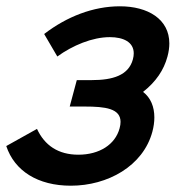

<svg xmlns="http://www.w3.org/2000/svg" viewBox="-39 -575 575 610"><path d="M415.5 -283C456.1 -315 481.5 -352 493.1 -395.5C497.1 -410.3 499 -424.2 499 -437C499 -514.2 431 -555 341.9 -555C256.9 -555 173 -522 101.3 -467L143.1 -395.5C191.5 -430.5 254.1 -457 310.1 -457C352.7 -457 385.9 -441.5 385.9 -405.6C385.9 -399.8 385.1 -393.4 383.2 -386.5C369.4 -335 318 -320.5 253 -320.5H205L182.5 -236.5H230.5C295.4 -236.5 344 -230.4 344 -187.7C344 -181.7 343.1 -175 341 -167.5C327.1 -115.5 276.5 -83.5 210 -83.5C146 -83.5 102.9 -113 78.5 -165.5L-19.1 -111C7.2 -32 81.1 15 186.1 15C303.1 15 415.9 -47.5 445.1 -156.5C449.3 -172.2 451.4 -187.5 451.4 -201.9C451.4 -235.5 439.9 -264.5 415.5 -283Z"/></svg>

Font: Manrope
Style: SemiBoldItalic
Weight: 600
Italic angle: -15°
Designer: Mikhail Sharanda
Foundry: Mikhail Sharanda
Version: Version 4.502;hotconv 1.0.109;makeotfexe 2.5.65596